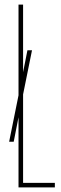

<svg xmlns="http://www.w3.org/2000/svg" viewBox="-20 -820 266 840"><path d="M61 0V-307L40 -200H20L61 -403V-800H81V-504L100 -600H120L81 -407V-20H220V0Z"/></svg>

Font: Big Shoulders Display Thin Thin
Style: Regular
Weight: 250
Version: Version 2.002